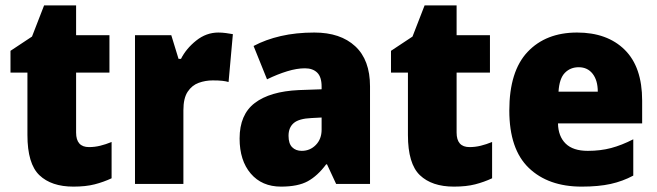

<svg xmlns="http://www.w3.org/2000/svg" viewBox="-20 -684 2444 714"><path d="M311 -137Q332 -137 352.5 -142Q373 -147 395 -156V-21Q365 -7 332 1.5Q299 10 253 10Q171 10 126.5 -32.5Q82 -75 82 -182V-414H19V-495L99 -548L144 -664H263V-553H387V-414H263V-191Q263 -137 311 -137Z M792 -563Q806 -563 820.5 -561Q835 -559 846 -557L830 -379Q820 -382 806.5 -383.5Q793 -385 771 -385Q744 -385 719 -376Q694 -367 678 -343Q662 -319 662 -274V0H482V-553H617L644 -465H653Q672 -503 709.5 -533Q747 -563 792 -563Z M1149 -563Q1246 -563 1301 -512Q1356 -461 1356 -363V0H1230L1196 -73H1193Q1161 -30 1124.5 -10Q1088 10 1025 10Q954 10 912.5 -38.5Q871 -87 871 -169Q871 -258 927.5 -301Q984 -344 1091 -349L1176 -352V-362Q1176 -398 1159.5 -414Q1143 -430 1114 -430Q1084 -430 1048 -419Q1012 -408 973 -389L923 -513Q968 -537 1024.5 -550Q1081 -563 1149 -563ZM1138 -245Q1092 -243 1072.5 -226.5Q1053 -210 1053 -179Q1053 -150 1066.5 -136.5Q1080 -123 1102 -123Q1133 -123 1154.5 -145Q1176 -167 1176 -202V-247Z M1726 -137Q1747 -137 1767.5 -142Q1788 -147 1810 -156V-21Q1780 -7 1747 1.5Q1714 10 1668 10Q1586 10 1541.5 -32.5Q1497 -75 1497 -182V-414H1434V-495L1514 -548L1559 -664H1678V-553H1802V-414H1678V-191Q1678 -137 1726 -137Z M2126 -563Q2238 -563 2303 -499Q2368 -435 2368 -310V-225H2055Q2056 -177 2083.5 -150Q2111 -123 2166 -123Q2213 -123 2252.5 -133.5Q2292 -144 2335 -166V-31Q2296 -10 2251 0Q2206 10 2143 10Q2019 10 1946.5 -59.5Q1874 -129 1874 -273Q1874 -419 1942 -491Q2010 -563 2126 -563ZM2132 -434Q2101 -434 2080.5 -413Q2060 -392 2057 -343H2203Q2203 -385 2184 -409.5Q2165 -434 2132 -434Z"/></svg>

Font: Noto Sans Tamil SemiCondensed Black
Style: Regular
Weight: 900
Width: 4
Designer: Jelle Bosma - Monotype Design Team
Foundry: Monotype Imaging Inc.
Version: Version 2.004; ttfautohint (v1.8.4.7-5d5b)